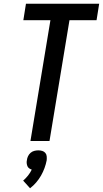

<svg xmlns="http://www.w3.org/2000/svg" viewBox="-20 -755 551 1028"><path d="M143 0 250 -647H105L119 -735H511L497 -647H352L245 0ZM141 253 104 212Q118 200 130 185Q142 170 150 153Q143 151 136.5 146.5Q130 142 127 135Q124 128 123 119.5Q122 111 124 103Q125 92 130 81.5Q135 71 143.5 63.5Q152 56 163 53Q174 50 185 50Q196 50 206 53Q216 56 222.5 63.5Q229 71 230 81.5Q231 92 230 103Q226 124 218.5 144.5Q211 165 200 184.5Q189 204 174 221.5Q159 239 141 253Z"/></svg>

Font: Iosevka SS18 Semibold
Style: Italic
Weight: 600
Italic angle: -9°
Monospace: yes
Designer: Belleve Invis
Foundry: Belleve Invis
Version: Version 25.1.1; ttfautohint (v1.8.4)